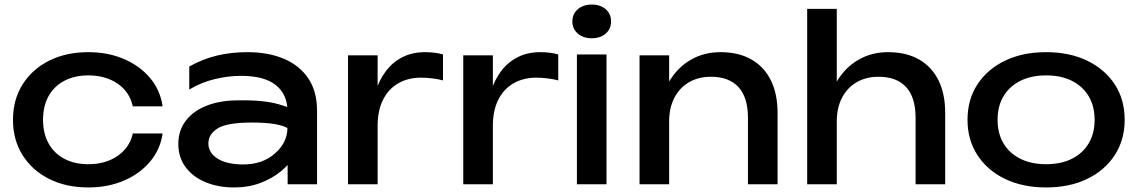

<svg xmlns="http://www.w3.org/2000/svg" viewBox="-20 -809 4995 843"><path d="M694 -223Q684 -153 639 -99.5Q594 -46 524 -16Q454 14 368 14Q270 14 195.5 -23.5Q121 -61 79 -128Q37 -195 37 -283Q37 -371 79 -438Q121 -505 195.5 -542.5Q270 -580 368 -580Q454 -580 524 -550Q594 -520 639 -466.5Q684 -413 694 -342H563Q549 -406 496 -442Q443 -478 368 -478Q308 -478 263 -454.5Q218 -431 193.5 -387.5Q169 -344 169 -283Q169 -223 193.5 -179Q218 -135 263 -111.5Q308 -88 368 -88Q444 -88 497 -125Q550 -162 563 -223Z M1242 -322Q1242 -394 1191.5 -435Q1141 -476 1038 -476Q983 -476 924 -462Q865 -448 811 -416V-517Q870 -550 932.5 -565Q995 -580 1066 -580Q1158 -580 1226.5 -551Q1295 -522 1333.5 -465Q1372 -408 1372 -323V0H1243ZM1008 -368Q1133 -372 1204.5 -351Q1276 -330 1283 -317.5Q1290 -305 1290 -178Q1290 -153 1270 -120Q1250 -87 1213 -56.5Q1176 -26 1124 -6Q1072 14 1008 14Q938 14 882.5 -9Q827 -32 795 -75Q763 -118 763 -177Q763 -236 795.5 -278.5Q828 -321 883.5 -343.5Q939 -366 1008 -368ZM895 -179Q895 -138 935.5 -112.5Q976 -87 1048 -87Q1133 -87 1187.5 -135.5Q1242 -184 1242 -247Q1198 -271 1087.5 -271Q977 -271 936 -245.5Q895 -220 895 -179Z M1508 -566H1638V-360V0H1508V-385ZM1925 -570V-456Q1903 -462 1877 -465Q1851 -468 1828 -468Q1773 -468 1730 -444Q1687 -420 1662.5 -372.5Q1638 -325 1638 -256L1608 -293Q1612 -353 1628.5 -405.5Q1645 -458 1674.5 -497Q1704 -536 1747 -558Q1790 -580 1847 -580Q1867 -580 1888 -577.5Q1909 -575 1925 -570Z M2014 -566H2144V-360V0H2014V-385ZM2431 -570V-456Q2409 -462 2383 -465Q2357 -468 2334 -468Q2279 -468 2236 -444Q2193 -420 2168.5 -372.5Q2144 -325 2144 -256L2114 -293Q2118 -353 2134.5 -405.5Q2151 -458 2180.5 -497Q2210 -536 2253 -558Q2296 -580 2353 -580Q2373 -580 2394 -577.5Q2415 -575 2431 -570Z M2513 -570H2578H2643V0H2513ZM2578 -641Q2541 -641 2517 -661.5Q2493 -682 2493 -715Q2493 -748 2517 -768.5Q2541 -789 2578 -789Q2616 -789 2639.5 -768.5Q2663 -748 2663 -715Q2663 -682 2639.5 -661.5Q2616 -641 2578 -641Z M2788 -566H2918V-362V0H2788V-381ZM3143 -580Q3223 -580 3279 -548Q3335 -516 3364.5 -456.5Q3394 -397 3394 -313V0H3264V-292Q3264 -381 3222.5 -426.5Q3181 -472 3101 -472Q3046 -472 3004.5 -447.5Q2963 -423 2940.5 -379Q2918 -335 2918 -276L2872 -301Q2881 -389 2918 -451Q2955 -513 3013 -546.5Q3071 -580 3143 -580Z M3524 -770H3654V0H3524ZM3879 -580Q3959 -580 4015 -548Q4071 -516 4100.5 -456.5Q4130 -397 4130 -313V0H4000V-292Q4000 -381 3958.5 -426.5Q3917 -472 3837 -472Q3782 -472 3740.5 -447.5Q3699 -423 3676.5 -379Q3654 -335 3654 -276L3608 -301Q3617 -389 3654 -451Q3691 -513 3749 -546.5Q3807 -580 3879 -580Z M4573 14Q4470 14 4392.5 -23.5Q4315 -61 4271.5 -128Q4228 -195 4228 -283Q4228 -372 4271.5 -438.5Q4315 -505 4392.5 -542.5Q4470 -580 4573 -580Q4676 -580 4753.5 -542.5Q4831 -505 4874.5 -438.5Q4918 -372 4918 -283Q4918 -195 4874.5 -128Q4831 -61 4753.5 -23.5Q4676 14 4573 14ZM4573 -88Q4639 -88 4686.5 -112Q4734 -136 4760 -179.5Q4786 -223 4786 -283Q4786 -343 4760 -386.5Q4734 -430 4686.5 -454Q4639 -478 4573 -478Q4508 -478 4460 -454Q4412 -430 4386 -386.5Q4360 -343 4360 -283Q4360 -223 4386 -179.5Q4412 -136 4460 -112Q4508 -88 4573 -88Z"/></svg>

Font: Bounded
Style: Regular
Weight: 400
Designer: Vlad Churkin
Version: Version 1.0